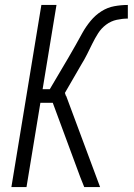

<svg xmlns="http://www.w3.org/2000/svg" viewBox="-20 -755 540 775"><path d="M26 0 147 -735H208L152 -395H181L256 -522Q271 -547 285 -572.5Q299 -598 313 -623Q327 -648 346 -671Q365 -694 389.5 -709.5Q414 -725 441.5 -730Q469 -735 496 -735V-680Q474 -680 451 -675Q428 -670 408.5 -655.5Q389 -641 376 -620.5Q363 -600 352.5 -578.5Q342 -557 331.5 -536Q321 -515 308 -494L242 -380L246 -368H247L384 0H320L304 -40L193 -340H143L87 0Z"/></svg>

Font: Iosevka SS18 Light
Style: Italic
Weight: 300
Italic angle: -9°
Monospace: yes
Designer: Belleve Invis
Foundry: Belleve Invis
Version: Version 25.1.1; ttfautohint (v1.8.4)